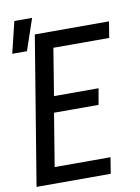

<svg xmlns="http://www.w3.org/2000/svg" viewBox="-90 -878 684 938"><g transform="rotate(-10 251.5 -408.5)"><path d="M14 0 135 -735H503L490 -655H213L175 -422H396L382 -342H161L118 -80H395L382 0ZM10 -661 48 -817H136L83 -661Z"/></g></svg>

Font: Iosevka Curly Medium
Style: Italic
Weight: 500
Italic angle: -9°
Monospace: yes
Designer: Belleve Invis
Foundry: Belleve Invis
Version: Version 22.1.2; ttfautohint (v1.8.4)